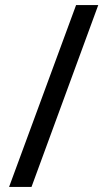

<svg xmlns="http://www.w3.org/2000/svg" viewBox="-20 -738 421 762"><path d="M370 -718H282L16 4H105Z"/></svg>

Font: Noto Sans Hebrew ExtraCondensed Medium
Style: Regular
Weight: 500
Width: 2
Designer: Monotype Design Team
Foundry: Monotype Imaging Inc.
Version: Version 2.004